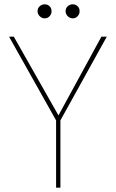

<svg xmlns="http://www.w3.org/2000/svg" viewBox="-20 -870 538 890"><path d="M240 0V-312L22 -700H44L251 -335L450 -700H475L260 -312V0ZM187 -785Q174 -785 164 -795Q154 -805 154 -818Q154 -832 164 -841Q174 -850 187 -850Q201 -850 210 -841Q219 -832 219 -818Q219 -805 210 -795Q201 -785 187 -785ZM317 -785Q304 -785 294 -795Q284 -805 284 -818Q284 -832 294 -841Q304 -850 317 -850Q331 -850 340 -841Q349 -832 349 -818Q349 -805 340 -795Q331 -785 317 -785Z"/></svg>

Font: DM Sans 18pt Thin
Style: Regular
Weight: 250
Designer: Colophon Foundry, Jonny Pinhorn
Foundry: Colophon Foundry
Version: Version 4.004;gftools[0.9.30]